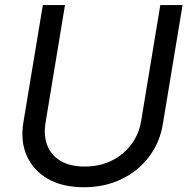

<svg xmlns="http://www.w3.org/2000/svg" viewBox="-20 -748 761 779"><path d="M320.3 11.7Q232.9 11.7 173.6 -22.7Q114.3 -57.1 88.4 -116.5Q62.5 -175.8 74.7 -250.5L153.8 -727.5H243.7L165 -251.5Q156.2 -198.2 172.1 -157.7Q188 -117.2 226.6 -94.7Q265.1 -72.3 323.7 -72.3Q384.8 -72.3 433.3 -96.4Q481.9 -120.6 512.9 -162.4Q543.9 -204.1 552.7 -257.3L630.4 -727.5H720.7L640.6 -244.1Q628.4 -169.4 584.5 -111.6Q540.5 -53.7 472.7 -21Q404.8 11.7 320.3 11.7Z"/></svg>

Font: Inter 24pt
Style: Italic
Weight: 400
Italic angle: -9.3988°
Designer: Rasmus Andersson
Foundry: rsms
Version: Version 4.001;git-66647c0bb